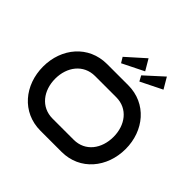

<svg xmlns="http://www.w3.org/2000/svg" viewBox="-181 -933 1120 1120"><g transform="rotate(45 379.5 -372.5)"><path d="M720 -276C720 -427 619 -550 467 -550H293C140 -550 39 -427 39 -276C39 -124 140 0 293 0H467C619 0 720 -124 720 -276ZM620 -276C620 -179 563 -100 467 -100H293C197 -100 139 -179 139 -276C139 -372 197 -451 293 -451H467C563 -451 620 -372 620 -276ZM440 -745 327 -644 347 -611 480 -677ZM591 -745 480 -644 498 -611 631 -677Z"/></g></svg>

Font: Bruno Ace SC
Style: Regular
Weight: 400
Designer: Astigmatic (AOETI)
Foundry: Astigmatic (AOETI)
Version: Version 1.000